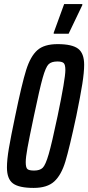

<svg xmlns="http://www.w3.org/2000/svg" viewBox="-20 -912 432 940"><path d="M14 -92Q14 -130 23.5 -186Q33 -242 54 -342Q87 -502 108 -569Q129 -636 162.5 -666Q196 -696 262 -696Q333 -696 362.5 -673.5Q392 -651 392 -595Q392 -558 383 -501Q374 -444 354 -346Q320 -187 300 -121Q280 -55 245.5 -23.5Q211 8 145 8Q73 8 43.5 -14Q14 -36 14 -92ZM262 -344Q300 -526 300 -569Q300 -596 291.5 -603.5Q283 -611 261 -611Q232 -611 218 -597.5Q204 -584 189 -531Q174 -478 146 -344Q123 -235 114.5 -188Q106 -141 106 -118Q106 -91 114.5 -84Q123 -77 147 -77Q175 -77 189 -90.5Q203 -104 218.5 -157.5Q234 -211 262 -344ZM243 -747V-752L294 -892H383V-887L316 -747Z"/></svg>

Font: Saira Ultra Condensed SemiBold
Style: Italic
Weight: 600
Width: 1
Italic angle: -12°
Designer: Hector Gatti with collaboration of the Omnibus-Type team
Foundry: Omnibus-Type
Version: Version 1.001; ttfautohint (v1.8)